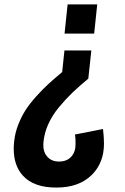

<svg xmlns="http://www.w3.org/2000/svg" viewBox="-20 -656 561 861"><path d="M233.4 185.1Q130.9 185.5 82 130.9Q41.5 85.9 41.5 10.7Q41.5 -4.9 43.5 -22Q47.4 -59.6 61.5 -96.2Q75.7 -132.8 94.7 -162.4Q113.8 -191.9 142.6 -223.9Q171.4 -255.9 197.3 -279.5Q223.1 -303.2 258.8 -333L269 -429.7H389.6L376 -303.2Q335 -269.5 304.7 -240.5Q274.4 -211.4 244.1 -174.8Q213.9 -138.2 196 -98.1Q178.2 -58.1 174.8 -17.1Q174.3 -11.2 174.3 -5.9Q173.8 25.4 190.4 44.9Q210 68.4 244.6 68.4Q279.8 68.4 299.6 46.6Q319.3 24.9 318.8 -10.7Q319.3 -17.1 318.4 -32.2Q317.4 -47.4 315.9 -52.7L441.9 -77.6Q445.8 -41 445.8 -28.3Q445.8 -25.9 445.8 -23.9Q446.3 -18.1 446.3 -12.2Q446.3 73.2 392.6 127.4Q335 185.1 233.4 185.1ZM269.5 -505.4 283.2 -636.2H416L402.3 -505.4Z"/></svg>

Font: Oswald
Style: Medium
Weight: 500
Designer: Vernon Adams
Foundry: Vernon Adams
Version: 3.0; ttfautohint (v0.94.23-7a4d-dirty) -l 8 -r 50 -G 150 -x 